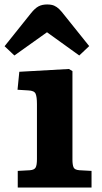

<svg xmlns="http://www.w3.org/2000/svg" viewBox="-34 -840 457 860"><path d="M45.5 0V-74.5L100 -77.5Q119.5 -79 125.5 -89.5Q131.5 -100 131.5 -127.5V-374Q131.5 -406 125.5 -420Q119.5 -434 93 -435L44.5 -438L52.5 -518.5L274.5 -531L290.5 -521.5V-125Q290.5 -102.5 295.3 -90.8Q300 -79 322 -77.5L376 -74.5V0ZM30.5 -591.5 -13.5 -633 104.5 -780.5Q122.5 -803 138.5 -811.5Q154.5 -820 177 -820Q196 -820 208.3 -814.8Q220.5 -809.5 231 -799.3Q241.5 -789 254.5 -772L365.5 -633.5L321 -591.5L176.5 -695.5Z"/></svg>

Font: Literata Variable Black
Style: Regular
Weight: 900
Designer: Latin by Veronika Burian and Jose Scaglione. Greek by Irene Vlachou. Cyrillic by Vera Evstafieva.
Foundry: TypeTogether
Version: Version 3.021